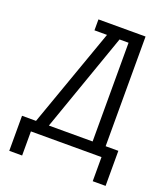

<svg xmlns="http://www.w3.org/2000/svg" viewBox="-160 -861 978 1122"><g transform="rotate(20 329.5 -300.0)"><path d="M117 -68 335 -682H257V-750H550V-68H629V150H549V0H110V150H30V-68ZM469 -68V-682H413L197 -68Z"/></g></svg>

Font: Kelly Slab
Style: Regular
Weight: 400
Designer: Denis Masharov
Foundry: Denis Masharov
Version: Version 1.001